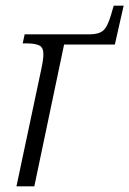

<svg xmlns="http://www.w3.org/2000/svg" viewBox="-20 -657 456 677"><path d="M126 -415Q133 -448 133 -466Q133 -490 118 -497Q103 -504 73 -504H60L67 -536H296Q328 -536 343.5 -549Q359 -562 371 -603L381 -637H416L385 -500H206L101 0H38Z"/></svg>

Font: Noto Serif SemiCondensed Light
Style: Italic
Weight: 300
Width: 4
Italic angle: -12°
Designer: Monotype Design Team
Foundry: Monotype Imaging Inc.
Version: Version 2.013; ttfautohint (v1.8.4.7-5d5b)